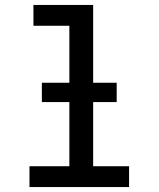

<svg xmlns="http://www.w3.org/2000/svg" viewBox="-20 -755 640 775"><path d="M99 0V-84H260V-651H115V-735H356V-84H501V0ZM149 -343V-421H451V-343Z"/></svg>

Font: Zed Mono Medium Extended
Style: Regular
Weight: 500
Width: 7
Monospace: yes
Designer: Belleve Invis
Foundry: Belleve Invis
Version: Version 1.0.0; ttfautohint (v1.8.4)